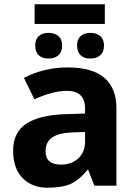

<svg xmlns="http://www.w3.org/2000/svg" viewBox="-20 -875 644 905"><path d="M194.8 -162.1Q194.8 -99.1 267.1 -99.1Q318.4 -99.1 349.6 -128.9Q380.9 -158.7 380.9 -208V-252.9L323.2 -251Q258.3 -249 226.6 -227.5Q194.8 -206.1 194.8 -162.1ZM203.6 9.8Q131.8 9.8 86.9 -35.2Q42 -80.1 42 -165Q42 -250 102.5 -291Q163.1 -332 286.1 -336.9L380.9 -339.8V-363.8Q380.9 -446.8 295.9 -446.8Q230.5 -446.8 142.1 -407.2L92.8 -507.8Q187 -557.1 299.3 -557.1Q528.8 -557.1 528.8 -363.8V0H424.8L396 -74.2H392.1Q354.5 -27.3 314.5 -8.8Q274.4 9.8 203.6 9.8ZM360.4 -705.1Q377.4 -720.2 405.8 -720.2Q434.1 -720.2 452.1 -705.1Q470.2 -690.4 470.2 -660.2Q470.2 -629.9 452.1 -614.3Q434.1 -598.6 405.8 -599.1Q377.4 -598.6 360.4 -614.3Q343.3 -629.9 343.3 -660.2Q343.3 -690.4 360.4 -705.1ZM163.1 -705.1Q180.2 -720.2 208.5 -720.2Q236.8 -720.2 254.9 -705.1Q272.9 -690.4 272.9 -660.2Q272.9 -629.9 254.9 -614.3Q236.8 -598.6 208.5 -599.1Q180.2 -598.6 163.1 -614.3Q146 -629.9 146 -660.2Q146 -690.4 163.1 -705.1ZM143.1 -855H474.1V-762.2H143.1Z"/></svg>

Font: NotoSans-Bold
Style: Bold
Weight: 700
Designer: Monotype Design team
Foundry: Monotype Imaging Inc.
Version: Version 1.04